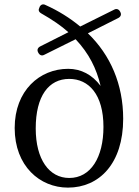

<svg xmlns="http://www.w3.org/2000/svg" viewBox="-20 -835 636 876"><path d="M290 21C433 21 542 -89 542 -293C542 -450 484 -584 381 -683L520 -753C531 -759 535 -769 529 -780L528 -782C522 -793 512 -797 501 -791L346 -714C299 -753 246 -786 188 -812C177 -818 167 -815 161 -804L160 -801C154 -790 156 -781 168 -774C219 -745 260 -717 292 -688L163 -623C152 -617 148 -607 154 -596L155 -594C161 -583 171 -579 182 -585L325 -656C386 -591 420 -523 439 -443C401 -494 350 -521 291 -521C161 -521 47 -422 47 -251C47 -77 162 21 290 21ZM143 -249C143 -397 202 -475 296 -475C385 -475 452 -404 452 -256C452 -117 394 -23 296 -23C204 -23 143 -108 143 -249Z"/></svg>

Font: 寒蝉锦书宋 Text
Style: Regular
Weight: 400
Designer: 寒蝉锦书宋{Warren} 思源宋体{Ryoko NISHIZUKA 西塚涼子 (kana & ideographs); Frank Grießhammer (Latin, Greek & Cyrillic); Wenlong ZHANG 
Foundry: Adobe & ChillType
Version: Version 2.000;Glyphs 3.1.1 (3135)